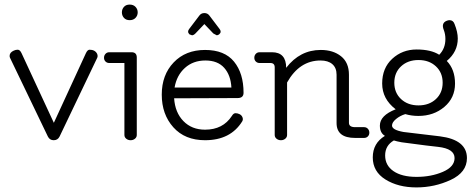

<svg xmlns="http://www.w3.org/2000/svg" viewBox="-20 -602 2058 838"><path d="M355 -370Q362 -385 371 -385Q395 -385 404 -367Q406 -362 406 -357.5Q406 -353 404 -349L240 -6Q232 10 214.5 10Q197 10 189 -6L24 -349Q22 -353 22 -358Q22 -373 40 -381Q48 -385 57.5 -385Q67 -385 74 -370L215 -66Z M577 -13Q577 -3 569 3.5Q561 10 550 10Q539 10 531 3.5Q523 -3 523 -13V-327H457Q447 -327 440.5 -333.5Q434 -340 434 -350Q434 -360 440.5 -367Q447 -374 457 -374H554Q577 -374 577 -351ZM521 -524Q512 -534 512 -548Q512 -562 521 -572Q530 -582 546 -582Q562 -582 571.5 -572Q581 -562 581 -548Q581 -534 571.5 -524Q562 -514 546 -514Q530 -514 521 -524Z M742 -220H990Q987 -274 958.5 -306Q930 -338 876.5 -338Q823 -338 787 -305.5Q751 -273 742 -220ZM992 -96Q999 -108 1008 -108Q1017 -108 1026 -103.5Q1035 -99 1038.5 -89.5Q1042 -80 1037 -72Q986 10 875 10Q787 10 736.5 -46.5Q686 -103 686 -189Q686 -275 738 -329.5Q790 -384 875 -384Q960 -384 1001.5 -333Q1043 -282 1043 -197Q1043 -174 1017 -174L740 -173Q744 -111 780.5 -73.5Q817 -36 875 -36Q953 -36 992 -96ZM807 -452Q801 -458 801 -464Q801 -470 806 -476L850 -534Q858 -545 872 -545Q886 -545 894 -534L938 -476Q943 -470 943 -464Q943 -458 937.5 -453Q932 -448 926 -448L911 -456L872 -497L833 -456Q825 -448 818 -448Z M1160 -327H1113Q1103 -327 1096.5 -333.5Q1090 -340 1090 -350Q1090 -360 1096.5 -367Q1103 -374 1113 -374H1167Q1229 -374 1229 -306Q1289 -384 1380 -384Q1434 -384 1468.5 -356.5Q1503 -329 1503 -276V-66Q1503 -47 1530 -47H1569Q1579 -47 1585.5 -40Q1592 -33 1592 -23Q1592 -13 1585.5 -6.5Q1579 0 1569 0H1530Q1449 0 1449 -65V-276Q1449 -306 1430.5 -322Q1412 -338 1379 -338Q1287 -338 1233 -242V-13Q1233 -3 1225 3.5Q1217 10 1206 10Q1195 10 1187 3.5Q1179 -3 1179 -13V-308Q1179 -327 1160 -327Z M1699 11Q1661 33 1661 76.5Q1661 120 1697.5 145Q1734 170 1798 170Q1862 170 1913 148Q1964 126 1964 88Q1964 47 1892 39Q1867 37 1733 19Q1711 15 1699 11ZM1912 -241Q1912 -285 1882.5 -312.5Q1853 -340 1806.5 -340Q1760 -340 1730.5 -312.5Q1701 -285 1701 -241Q1701 -197 1730.5 -169.5Q1760 -142 1806.5 -142Q1853 -142 1882.5 -169.5Q1912 -197 1912 -241ZM1942 -514Q1958 -514 1964 -497Q1978 -462 1978 -434Q1978 -376 1930 -336Q1966 -299 1966 -237Q1966 -175 1919.5 -135.5Q1873 -96 1806 -96Q1776 -96 1749 -104Q1726 -97 1708.5 -82.5Q1691 -68 1691 -54Q1691 -35 1741 -26Q1763 -23 1900 -7Q2018 8 2018 88Q2018 150 1947.5 183Q1877 216 1797.5 216Q1718 216 1662.5 181.5Q1607 147 1607 85Q1607 23 1660 -9Q1638 -22 1638 -54Q1638 -98 1707 -125Q1648 -170 1648 -237.5Q1648 -305 1692 -345.5Q1736 -386 1798.5 -386Q1861 -386 1897 -363Q1924 -390 1924 -432Q1924 -453 1917 -471Q1905 -501 1929 -511Q1936 -514 1942 -514Z"/></svg>

Font: Flamenco
Style: Regular
Weight: 400
Designer: Luciano Vergara
Foundry: Luciano Vergara
Version: Version 1.002